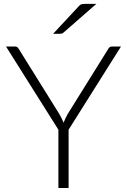

<svg xmlns="http://www.w3.org/2000/svg" viewBox="-20 -940 635 960"><path d="M323 -291.5V0H272V-291.5L10 -707.5H55Q62 -707.5 66.5 -704.2Q71 -701 74 -695L276.5 -370Q283 -358.5 288.5 -347.8Q294 -337 298 -326.5Q302 -337 307 -347.8Q312 -358.5 318.5 -370L521 -695Q523.5 -700.5 528.2 -704Q533 -707.5 540 -707.5H585ZM461.5 -920.5 297.5 -777Q293 -773 288.5 -772Q284 -771 278 -771H245.5L374.5 -909.5Q380.5 -916.5 386.8 -918.5Q393 -920.5 405 -920.5Z"/></svg>

Font: LatoLatin Light
Style: Regular
Weight: 300
Designer: Lukasz Dziedzic with Adam Twardoch and Botio Nikoltchev
Foundry: tyPoland Lukasz Dziedzic
Version: Version 2.015; 2015-08-06; http://www.latofonts.com/